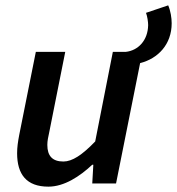

<svg xmlns="http://www.w3.org/2000/svg" viewBox="-20 -686 662 718"><path d="M161 12C220 12 278 -26 325 -70H329L325 0H414L504 -450C571 -467 622 -520 622 -599C622 -619 618 -645 609 -666L526 -638C531 -625 534 -604 534 -592C533 -535 497 -497 450 -492H402L336 -157C287 -106 250 -82 217 -82C176 -82 157 -103 157 -144C157 -159 160 -173 165 -196L224 -492H114L52 -182C47 -156 44 -135 44 -113C44 -34 79 12 161 12Z"/></svg>

Font: Source Sans Pro Semibold
Style: Italic
Weight: 600
Italic angle: -11°
Designer: Paul D. Hunt
Foundry: Adobe Systems Incorporated
Version: Version 3.006;hotconv 1.0.111;makeotfexe 2.5.65597